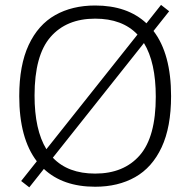

<svg xmlns="http://www.w3.org/2000/svg" viewBox="-20 -772 796 803"><path d="M695.5 -370Q695.5 -240.5 656 -156Q616.5 -71.5 545.2 -31.2Q474 9 378 9Q243 9 163.5 -65.5L102.5 11.5L68.5 -15L134 -97.5Q60.5 -193.5 60.5 -370Q60.5 -499.5 100 -584Q139.5 -668.5 210.8 -708.8Q282 -749 378 -749Q513 -749 592.5 -674.5L653.5 -751.5L687.5 -725L622 -642.5Q695.5 -546.5 695.5 -370ZM174 -148 555 -627.5Q492 -694 378 -694Q258 -694 191.2 -617.2Q124.5 -540.5 124.5 -372.5Q124.5 -229 174 -148ZM631.5 -367.5Q631.5 -511 582 -592L201 -112.5Q264 -46 378 -46Q498 -46 564.8 -122.8Q631.5 -199.5 631.5 -367.5Z"/></svg>

Font: Encode Sans Semi Expanded Light
Style: Regular
Weight: 300
Width: 6
Designer: Multiple Designers
Foundry: Impallari Type
Version: Version 2.000